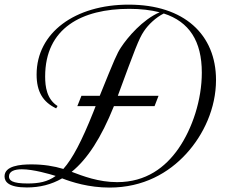

<svg xmlns="http://www.w3.org/2000/svg" viewBox="-20 -806 1106 845"><path d="M320.3 -338.9H400.9L390.6 -312.5C339.8 -185.1 299.3 -107.9 258.8 -62.5C216.8 -75.2 171.4 -82.5 118.2 -82.5C68.4 -82.5 0 -76.2 0 -29.8C0 -5.9 18.1 19 98.1 19C154.8 19 206.1 6.3 253.4 -21C296.4 -4.4 370.6 19.5 461.9 19.5C611.3 19.5 722.7 -45.4 799.3 -128.9C876.5 -212.9 930.7 -330.1 930.7 -454.1C930.7 -653.3 791 -785.6 546.4 -785.6C310.5 -785.6 141.1 -662.6 141.1 -478C141.1 -402.3 168.9 -356.9 227.1 -329.1L233.4 -339.4C185.5 -369.6 178.7 -425.3 178.7 -469.2C178.7 -683.1 340.8 -767.1 548.8 -767.1C599.6 -767.1 644 -761.7 682.6 -752C606.9 -719.2 541.5 -641.6 512.7 -597.7C494.6 -570.3 484.9 -547.4 418.9 -384.3H338.4ZM868.2 -486.3C868.2 -367.2 827.1 -240.7 764.6 -150.9C708 -70.3 624 -4.4 495.6 -4.4C413.6 -4.4 344.7 -31.2 295.4 -49.8C364.7 -106 425.3 -199.2 481.4 -338.9H660.2L677.7 -384.3H498.5C572.8 -585.9 590.8 -635.3 613.3 -668.5C632.3 -697.3 665.5 -729 700.7 -746.6C813 -710.4 868.2 -625 868.2 -486.3ZM101.6 1.5C33.2 1.5 19.5 -12.2 19.5 -29.3C19.5 -52.2 43.5 -61 76.2 -61C126.5 -61 198.7 -40 225.1 -31.7C189 -5.4 149.9 1.5 101.6 1.5Z"/></svg>

Font: Petit Formal Script
Style: Regular
Weight: 400
Designer: Pablo Impallari, Brenda Gallo, Rodrigo Fuenzalida
Foundry: Pablo Impallari, Brenda Gallo, Rodrigo Fuenzalida
Version: Version 1.001